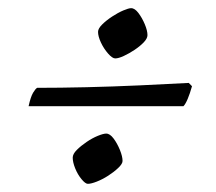

<svg xmlns="http://www.w3.org/2000/svg" viewBox="-20 -512 529 470"><path d="M195 -62Q189 -62 179.5 -73.5Q170 -85 164 -100Q158 -115 158 -126Q158 -135 168 -145Q178 -155 192 -164.5Q206 -174 219.5 -179.5Q233 -185 240 -185Q249 -185 258 -173Q267 -161 273.5 -145Q280 -129 280 -118Q280 -111 269.5 -101Q259 -91 245 -82Q231 -73 217 -67.5Q203 -62 195 -62ZM262 -369Q255 -369 244.5 -381Q234 -393 227 -408Q220 -423 220 -434Q220 -442 230 -452Q240 -462 254.5 -471.5Q269 -481 282 -486.5Q295 -492 301 -492Q310 -492 319 -480Q328 -468 334.5 -452.5Q341 -437 341 -426Q341 -418 332 -408.5Q323 -399 309.5 -390Q296 -381 283 -375Q270 -369 262 -369ZM50 -252Q55 -275 61 -285Q67 -295 71 -297Q126 -297 191 -298.5Q256 -300 321.5 -303Q387 -306 442 -309L450 -301Q445 -283 439.5 -270Q434 -257 429 -252Z"/></svg>

Font: Texturina 12pt Light
Style: Italic
Weight: 300
Italic angle: -11°
Designer: Guillermo Torres Carreño
Foundry: Omnibus-Type
Version: Version 1.002